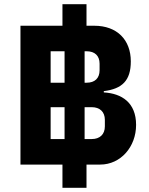

<svg xmlns="http://www.w3.org/2000/svg" viewBox="-20 -800 705 910"><path d="M390 -20H455C552 -20 625 -104 625 -208C625 -314 557 -357 472 -362V-368C559 -379 600 -418 600 -509C600 -611 535 -678 427 -678H390V-780H276V-678H77V-20H276V90H390ZM220 -408V-557H286V-408ZM381 -557H391C429 -557 452 -536 452 -498V-467C452 -429 429 -408 391 -408H381ZM220 -141V-292H286V-141ZM381 -292H415C453 -292 477 -270 477 -232V-201C477 -163 453 -141 415 -141H381Z"/></svg>

Font: IBM Plex Devanagari
Style: Bold
Weight: 700
Designer: Mike Abbink, Paul van der Laan, Pieter van Rosmalen, Erin McLaughlin
Foundry: Bold Monday
Version: Version 1.0